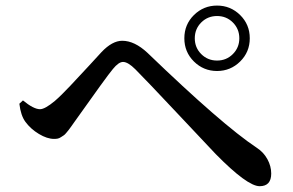

<svg xmlns="http://www.w3.org/2000/svg" viewBox="-20 -718 1040 682"><path d="M833 -499.5Q798.8 -465.8 751 -465.8Q703.1 -465.8 668.9 -499.5Q634.8 -533.2 634.8 -582Q634.8 -630.9 668.9 -664.6Q703.1 -698.2 751 -698.2Q798.8 -698.2 833 -664.6Q867.2 -630.9 867.2 -582Q867.2 -533.2 833 -499.5ZM807.1 -638.2Q784.2 -661.1 751 -661.1Q717.8 -661.1 694.8 -638.2Q671.9 -615.2 671.9 -582Q671.9 -548.8 694.8 -525.9Q717.8 -502.9 751 -502.9Q784.2 -502.9 807.1 -525.9Q830.1 -548.8 830.1 -582Q830.1 -615.2 807.1 -638.2ZM70.3 -285.2Q53.7 -307.6 48.8 -349.6L61.5 -361.3Q99.6 -330.1 122.1 -330.1Q139.6 -330.1 174.8 -359.4Q196.3 -377.9 229.5 -413.1Q262.7 -448.2 296.9 -485.4Q331.1 -522.5 340.8 -533.2Q378.9 -573.2 414.1 -573.2Q458 -573.2 503.9 -530.3Q769.5 -274.4 891.6 -193.4Q916 -177.7 929.7 -152.8Q943.4 -127.9 943.4 -101.6Q943.4 -56.6 902.3 -56.6Q858.4 -56.6 746.1 -170.9Q723.6 -194.3 610.8 -314.5Q498 -434.6 460.9 -471.7Q434.6 -498 417 -498Q401.4 -498 380.9 -472.7Q359.4 -447.3 243.2 -283.2Q241.2 -280.3 233.9 -270Q226.6 -259.8 224.6 -257.3Q222.7 -254.9 216.3 -247.1Q210 -239.3 206.5 -237.3Q203.1 -235.4 196.8 -231Q190.4 -226.6 184.6 -225.6Q178.7 -224.6 171.9 -224.6Q147.5 -224.6 118.2 -242.2Q88.9 -259.8 70.3 -285.2Z"/></svg>

Font: GenYoMin TW TTF SemiBold
Style: Regular
Weight: 600
Version: Version 1.300